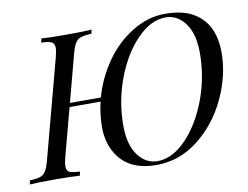

<svg xmlns="http://www.w3.org/2000/svg" viewBox="-111 -833 1238 959"><g transform="rotate(-10 508.0 -354.0)"><path d="M780.8 -704.1Q705.6 -704.1 635.5 -632.1Q565.4 -560.1 522.2 -445.8Q479 -331.5 479 -207Q479 -83 545.4 -29.3Q576.7 -3.9 617.2 -3.9Q692.4 -3.9 762.5 -75.9Q832.5 -147.9 875.7 -262.2Q918.9 -376.5 918.9 -501Q918.9 -625 852.5 -678.7Q821.3 -704.1 780.8 -704.1ZM1025.9 -481Q1025.9 -368.2 972.2 -252.7Q918.5 -137.2 822.8 -61.5Q727.1 14.2 607.9 14.2Q458 13.7 400.9 -96.7Q373 -150.4 373 -216.8Q373 -283.2 388.2 -346.2H231L167 -106Q158.7 -73.7 158.7 -58.3Q158.7 -43 167.5 -32.5Q176.3 -22 226.1 -20L222.2 0Q175.3 -2.9 93.5 -2.9Q11.7 -2.9 -32.2 0L-26.9 -20Q8.3 -21.5 25.9 -27.8Q43.5 -34.2 54 -51.5Q64.5 -68.8 74.2 -106L206.1 -602.1Q214.4 -633.8 214.4 -649.4Q214.4 -665 205.1 -675.5Q195.8 -686 147 -688L151.9 -708Q192.9 -705.1 276.1 -705.1Q359.4 -705.1 406.7 -708L401.9 -688Q365.2 -686.5 347.4 -680.2Q329.6 -673.8 319.1 -656.7Q308.6 -639.6 298.8 -602.1L236.3 -366.2H393.1Q419.4 -460.4 475.8 -541.7Q532.2 -623 613.3 -672.6Q694.3 -722.2 779.3 -722.2Q864.3 -722.2 917 -693.8Q1026.4 -635.7 1025.9 -481Z"/></g></svg>

Font: PlayfairDisplaySC-Italic
Style: Italic
Weight: 400
Italic angle: -14°
Designer: Claus Eggers Sørensen
Foundry: Claus Eggers Sørensen
Version: Version 1.004;PS 001.004;hotconv 1.0.70;makeotf.lib2.5.58329